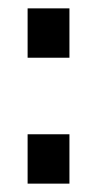

<svg xmlns="http://www.w3.org/2000/svg" viewBox="-20 -439 225 459"><path d="M46 -118H146V0H46ZM46 -419H146V-301H46Z"/></svg>

Font: Osterbar
Style: Regular
Weight: 500
Width: 3
Designer: Peter Wiegel, Basierend auf Erbar schmal-halbfette Grotesk v. Jacob Erbar
Foundry: Peter Wiegel
Version: Version 1.0